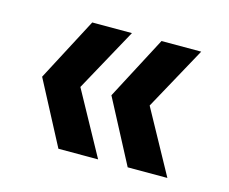

<svg xmlns="http://www.w3.org/2000/svg" viewBox="-61 -552 612 514"><g transform="rotate(15 244.5 -295.0)"><path d="M137 -120 45 -295 137 -470H247L151 -295L247 -120ZM329 -120 237 -295 329 -470H439L343 -295L439 -120Z"/></g></svg>

Font: A Bank Premium Med
Style: Regular
Weight: 500
Designer: Ninad Kale (Devanagari), Jonny Pinhorn (Latin), Htun Naung (Myanmar)
Foundry: Indian Type Foundry
Version: 4.004